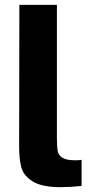

<svg xmlns="http://www.w3.org/2000/svg" viewBox="-20 -770 391 793"><path d="M59 -166 60 -750H215V-198Q215 -163 218.5 -145.5Q222 -128 238.5 -118Q255 -108 291 -108Q310 -108 317 -110V-2Q272 3 231 3Q152 3 114.5 -21Q77 -45 68 -79Q59 -113 59 -166Z"/></svg>

Font: Be Vietnam ExtraBold
Style: Regular
Weight: 800
Designer: Gabriel Lam
Foundry: TypeRant
Version: Version 4.000